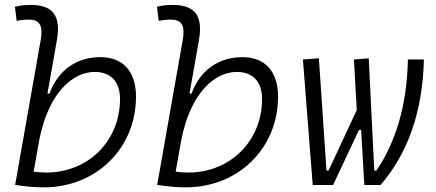

<svg xmlns="http://www.w3.org/2000/svg" viewBox="-20 -763 1798 792"><path d="M160.2 9.8C377.4 9.8 541 -151.4 541 -364.7C541 -468.3 487.3 -527.3 394 -527.3C295.4 -527.3 219.2 -473.1 184.1 -377H175.8L214.4 -595.7C232.4 -696.3 200.2 -742.7 106 -742.7C84.5 -742.7 63 -740.7 41.5 -734.9L48.8 -676.8C65.9 -680.7 83 -682.1 100.1 -682.1C145.5 -682.1 158.2 -654.8 147.5 -595.7L42.5 -0.5C82 5.9 121.1 9.8 160.2 9.8ZM142.6 -189C181.6 -383.3 281.7 -466.3 371.1 -466.3C437 -466.3 475.1 -425.8 475.1 -355C475.1 -181.6 344.2 -51.3 170.9 -51.3C151.4 -51.3 133.8 -52.7 118.7 -54.7Z M746.1 9.8C963.4 9.8 1127 -151.4 1127 -364.7C1127 -468.3 1073.2 -527.3 980 -527.3C881.3 -527.3 805.2 -473.1 770 -377H761.7L800.3 -595.7C818.4 -696.3 786.1 -742.7 691.9 -742.7C670.4 -742.7 648.9 -740.7 627.4 -734.9L634.8 -676.8C651.9 -680.7 668.9 -682.1 686 -682.1C731.4 -682.1 744.1 -654.8 733.4 -595.7L628.4 -0.5C668 5.9 707 9.8 746.1 9.8ZM728.5 -189C767.6 -383.3 867.7 -466.3 957 -466.3C1022.9 -466.3 1061 -425.8 1061 -355C1061 -181.6 930.2 -51.3 756.8 -51.3C737.3 -51.3 719.7 -52.7 704.6 -54.7Z M1482.9 0H1549.8C1661.6 -129.4 1723.6 -301.3 1728.5 -517.6H1662.6C1658.7 -325.2 1610.8 -173.8 1532.7 -59.6H1523.9L1501 -522.5L1439.9 -517.6L1451.7 -309.1L1335.4 -59.6H1326.7L1295.4 -522.5L1229.5 -517.6L1270 0H1354L1460.9 -227.1H1469.7Z"/></svg>

Font: Cascadia Code NF Light
Style: Italic
Weight: 300
Italic angle: -10°
Monospace: yes
Designer: Aaron Bell
Foundry: Saja Typeworks
Version: Version 2404.023